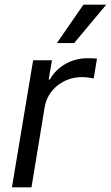

<svg xmlns="http://www.w3.org/2000/svg" viewBox="-20 -804 476 824"><path d="M224.4 -619.3H298.3L436.1 -784.1H338.1ZM31.2 0H115.1L171.9 -345.2C184.7 -419 251.4 -473 331 -473C353.7 -473 376.4 -468.8 382.1 -467.3L396.3 -552.6C386.4 -554 365.1 -554 352.3 -554C286.9 -554 223 -517 194.6 -463.1H188.9L203.1 -545.5H122.2Z"/></svg>

Font: TID UI
Style: Italic
Weight: 400
Italic angle: -9.39999°
Designer: The TID Project Authors
Foundry: Bakken & Bæck
Version: Version 1.001;hotconv 1.0.109;makeotfexe 2.5.65596